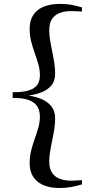

<svg xmlns="http://www.w3.org/2000/svg" viewBox="-20 -826 512 984"><path d="M286.5 137.5Q211.5 137.5 171.8 104.2Q132 71 132 10.5Q132 -24.5 140 -56Q148 -87.5 158.5 -116.5Q169 -145.5 176.8 -173.2Q184.5 -201 184.5 -228.5Q184.5 -258 171.8 -279.5Q159 -301 128.8 -312.8Q98.5 -324.5 45 -324V-353.5Q98.5 -353 128.8 -363Q159 -373 171.8 -392.2Q184.5 -411.5 184.5 -440Q184.5 -468 176.8 -495.8Q169 -523.5 158.5 -552.5Q148 -581.5 140 -612.5Q132 -643.5 132 -678.5Q132 -740 172 -773Q212 -806 290.5 -806Q322 -806 346.5 -801.2Q371 -796.5 400 -788V-766.5Q394 -767.5 382.5 -768Q371 -768.5 359.2 -768.8Q347.5 -769 341.5 -769Q315.5 -769 290.2 -761Q265 -753 248.8 -731.8Q232.5 -710.5 232.5 -671.5Q232.5 -641 240 -602.2Q247.5 -563.5 255 -523.2Q262.5 -483 262.5 -448Q262.5 -412 244.2 -389.2Q226 -366.5 195.2 -354Q164.5 -341.5 126 -336Q164.5 -331 195.2 -317.2Q226 -303.5 244.2 -279.8Q262.5 -256 262.5 -220Q262.5 -185 255 -145.2Q247.5 -105.5 240 -67.2Q232.5 -29 232.5 2Q232.5 41.5 249 62.8Q265.5 84 290.8 92Q316 100 343 100Q349 100 360.5 99.5Q372 99 383.2 98.2Q394.5 97.5 400 97V119Q374 127 345.5 132.2Q317 137.5 286.5 137.5Z"/></svg>

Font: Merriweather 144pt Medium
Style: Regular
Weight: 500
Version: Version 2.100